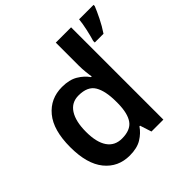

<svg xmlns="http://www.w3.org/2000/svg" viewBox="-193 -934 1118 1118"><g transform="rotate(-45 365.5 -375.0)"><path d="M260 10Q165 10 107 -61Q49 -132 49 -270Q49 -410 108 -481Q167 -552 263 -552Q323 -552 361.5 -529Q400 -506 423 -473H429Q426 -487 423 -516Q420 -545 420 -570V-760H546V0H448L425 -71H420Q397 -37 359 -13.5Q321 10 260 10ZM298 -92Q368 -92 396.5 -132Q425 -172 426 -253V-269Q426 -356 398.5 -402.5Q371 -449 296 -449Q238 -449 207.5 -401.5Q177 -354 177 -268Q177 -182 208 -137Q239 -92 298 -92ZM731 -750Q719 -720 698.5 -678.5Q678 -637 653 -600H581V-613Q590 -642 599.5 -685Q609 -728 612 -760H731Z"/></g></svg>

Font: Noto Sans Malayalam SemiBold
Style: Regular
Weight: 600
Designer: Jelle Bosma - Monotype Design Team
Foundry: Monotype Imaging Inc.
Version: Version 2.104; ttfautohint (v1.8.4.7-5d5b)